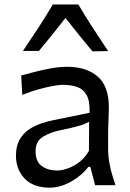

<svg xmlns="http://www.w3.org/2000/svg" viewBox="-20 -844 592 875"><path d="M206.5 11.2Q131.8 11.2 92.3 -30.3Q52.7 -71.8 52.7 -134.3Q52.7 -177.7 68.8 -206.5Q85 -235.4 110.6 -252.9Q136.2 -270.5 165 -280.5Q193.8 -290.5 219.2 -295.4L388.2 -330.1Q390.1 -383.8 374.5 -411.1Q358.9 -438.5 330.6 -448Q302.2 -457.5 265.6 -457.5Q251.5 -457.5 222.2 -452.4Q192.9 -447.3 156 -437Q119.1 -426.8 81.5 -411.6L76.7 -500Q101.6 -506.8 137.2 -516.1Q172.9 -525.4 211.9 -532.5Q251 -539.6 286.1 -539.6Q373.5 -539.6 424.8 -495.6Q476.1 -451.7 476.1 -354Q476.1 -330.1 474.4 -293.7Q472.7 -257.3 472.7 -224.1V-162.6Q472.7 -127 481.4 -86.7Q490.2 -46.4 506.3 0H413.6L391.6 -83.5H382.8Q351.6 -43 303 -15.9Q254.4 11.2 206.5 11.2ZM240.7 -66.9Q262.2 -66.9 289.6 -76.7Q316.9 -86.4 342.8 -106.4Q368.7 -126.5 385.3 -156.7L386.2 -288.6Q377.9 -284.2 364.7 -278.8Q351.6 -273.4 325.9 -266.6Q300.3 -259.8 254.9 -250.5Q210 -241.7 176 -220.9Q142.1 -200.2 142.1 -154.8Q142.1 -107.4 170.4 -87.2Q198.7 -66.9 240.7 -66.9ZM401.4 -609.9Q370.1 -647.5 339.1 -685.8Q308.1 -724.1 278.3 -762.2Q221.2 -688 157.2 -611.8H84.5Q120.6 -665.5 155.3 -718.3Q189.9 -771 220.7 -823.7H336.9Q368.2 -771 402.3 -718Q436.5 -665 472.7 -611.3Z"/></svg>

Font: Pinar Medium
Style: Regular
Weight: 500
Designer: Amin Abedi
Version: Version 3.000